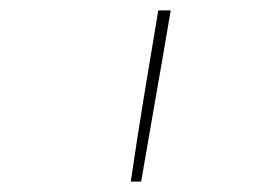

<svg xmlns="http://www.w3.org/2000/svg" viewBox="-20 -792 490 370"><path d="M232 -442Q244 -524 257.5 -606.5Q271 -689 285 -772H309Q295 -689 280.5 -606.5Q266 -524 252 -442Z"/></svg>

Font: Iosevka Etoile Thin
Style: Italic
Weight: 100
Italic angle: -9°
Designer: Belleve Invis
Foundry: Belleve Invis
Version: Version 22.1.2; ttfautohint (v1.8.4)